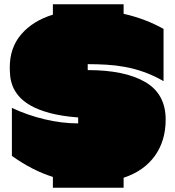

<svg xmlns="http://www.w3.org/2000/svg" viewBox="-20 -799 826 904"><path d="M229 -779H562V-734Q615 -722 662 -704Q709 -686 750 -663V-417Q703 -444 657.5 -460Q612 -476 568 -484Q524 -492 480 -494.5Q436 -497 393 -497V-469Q567 -469 663.5 -413Q760 -357 760 -236Q760 -136 709 -65Q658 6 562 38V85H229V34Q181 19 133 -5.5Q85 -30 36 -65V-291Q108 -257 189.5 -237.5Q271 -218 348 -218V-246Q269 -252 214 -267Q159 -282 123.5 -302.5Q88 -323 68 -347Q48 -371 39 -395Q30 -419 28 -441.5Q26 -464 26 -482Q26 -575 80.5 -638Q135 -701 229 -730Z"/></svg>

Font: ChangwonDangamAsac Bold
Style: Regular
Weight: 700
Designer: Choi Chi-young, Lee Youngbeen, Kim Jungjin, Yoon Jihee, Han Dohee
Foundry: YoonDesign Inc.
Version: Version 1.010;Build 20210623